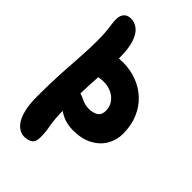

<svg xmlns="http://www.w3.org/2000/svg" viewBox="-295 -865 1230 1230"><g transform="rotate(45 320.0 -250.0)"><path d="M372 10Q316 10 271.5 -11Q227 -32 201.5 -66.5Q176 -101 176 -141Q176 -167 187.5 -179.5Q199 -192 224 -192Q239 -192 251.5 -187Q264 -182 277.5 -175.5Q291 -169 307 -164Q323 -159 343 -159Q383 -159 407.5 -174.5Q432 -190 432 -227Q432 -264 413 -291.5Q394 -319 362 -334.5Q330 -350 291 -350Q271 -350 260 -347.5Q249 -345 229 -345Q209 -345 190 -358.5Q171 -372 158.5 -394.5Q146 -417 146 -444Q146 -492 182 -508.5Q218 -525 292 -525Q356 -525 414 -503.5Q472 -482 517 -440.5Q562 -399 588 -338.5Q614 -278 614 -200Q614 -144 586 -96Q558 -48 504 -19Q450 10 372 10ZM179 260Q160 260 138.5 249.5Q117 239 98 212.5Q79 186 67 138Q55 90 55 15Q55 -101 60.5 -194Q66 -287 71 -362.5Q76 -438 76 -502Q76 -547 74 -574.5Q72 -602 69.5 -620.5Q67 -639 65 -654.5Q63 -670 63 -690Q63 -722 80 -741Q97 -760 129 -760Q159 -760 188 -739.5Q217 -719 235.5 -667.5Q254 -616 254 -523Q254 -476 249.5 -416.5Q245 -357 240.5 -269.5Q236 -182 236 -52Q236 1 239 33.5Q242 66 246 89Q250 112 253 134Q256 156 256 189Q256 230 234.5 245Q213 260 179 260Z"/></g></svg>

Font: Shantell Sans ExtraBold
Style: Regular
Weight: 800
Designer: Stephen Nixon, Anya Danilova, Shantell Martin
Foundry: Arrow Type
Version: Version 1.011;[c5ecc13dd]